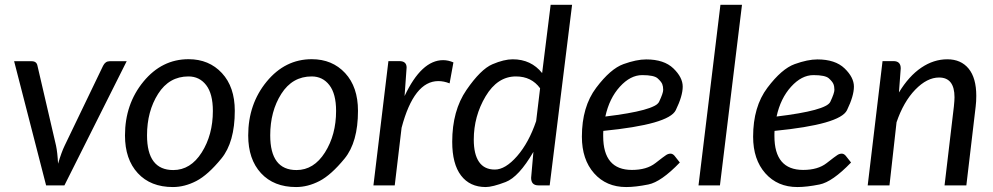

<svg xmlns="http://www.w3.org/2000/svg" viewBox="-20 -756 4049 783"><path d="M109.4 -506.3Q129.4 -506.3 132.8 -487.8L208.5 -162.1Q214.4 -134.8 216.8 -88.4Q231 -136.2 243.7 -162.1L400.4 -487.8Q409.7 -506.3 426.8 -506.3H496.6L242.7 0H168L37.6 -506.3Z M685.1 6.8Q594.2 6.8 542 -49.8Q489.7 -106.4 489.7 -203.6Q489.7 -331.5 564.9 -423.1Q640.1 -514.6 749 -514.6Q832.5 -514.6 885 -458Q937.5 -401.4 937.5 -304.2Q937.5 -176.3 882.8 -109.4Q828.1 -42.5 780.5 -17.8Q732.9 6.8 685.1 6.8ZM579.6 -204.1Q579.6 -62.5 686.5 -62.5Q757.3 -62.5 802.7 -134.3Q848.1 -206.1 848.1 -303.7Q848.1 -373.5 820.8 -408.9Q793.5 -444.3 748.5 -444.3Q669.9 -444.3 624.8 -373.3Q579.6 -302.2 579.6 -204.1Z M1187.5 6.8Q1096.7 6.8 1044.4 -49.8Q992.2 -106.4 992.2 -203.6Q992.2 -331.5 1067.4 -423.1Q1142.6 -514.6 1251.5 -514.6Q1335 -514.6 1387.5 -458Q1439.9 -401.4 1439.9 -304.2Q1439.9 -176.3 1385.3 -109.4Q1330.6 -42.5 1283 -17.8Q1235.4 6.8 1187.5 6.8ZM1082 -204.1Q1082 -62.5 1189 -62.5Q1259.8 -62.5 1305.2 -134.3Q1350.6 -206.1 1350.6 -303.7Q1350.6 -373.5 1323.2 -408.9Q1295.9 -444.3 1251 -444.3Q1172.4 -444.3 1127.2 -373.3Q1082 -302.2 1082 -204.1Z M1787.1 -510.7Q1808.1 -510.7 1829.1 -501.5L1813.5 -416Q1790 -425.3 1767.6 -425.3Q1668 -425.3 1617.7 -234.9L1589.8 0H1502.9L1564 -506.8H1608.4Q1638.2 -506.8 1638.2 -480.5L1629.9 -364.3Q1698.7 -510.7 1787.1 -510.7Z M2084 -444.3Q2008.8 -444.3 1960.4 -363.3Q1912.1 -282.2 1912.1 -186.5Q1912.1 -127 1933.6 -95.7Q1955.1 -64.5 1998 -64.5Q2041 -64.5 2088.9 -119.4Q2136.7 -174.3 2166.5 -262.2L2182.6 -396Q2147.5 -444.3 2084 -444.3ZM2070.8 -514.2Q2146 -514.2 2190.9 -458L2225.6 -736.3H2313L2221.7 0H2175.8Q2146 0 2146 -30.8L2155.3 -136.7Q2095.7 -34.2 2042 -13.7Q1988.3 6.8 1960.9 6.8Q1896 6.8 1860.1 -40.3Q1824.2 -87.4 1824.2 -177.7Q1824.2 -304.7 1882.3 -389.2Q1940.4 -473.6 1988 -493.9Q2035.6 -514.2 2070.8 -514.2Z M2448.7 -280.8Q2650.9 -305.2 2667.7 -340.6Q2684.6 -376 2684.6 -389.6Q2684.6 -403.3 2680.7 -413.1Q2676.8 -422.9 2662.1 -436.3Q2647.5 -449.7 2599.1 -449.7Q2550.8 -449.7 2507.8 -402.3Q2464.8 -355 2448.7 -280.8ZM2439.9 -200.7Q2439.9 -63 2557.1 -63Q2617.2 -63 2652.8 -90.8Q2688.5 -118.7 2697 -124Q2705.6 -129.4 2714.4 -129.4Q2723.1 -129.4 2730.5 -121.1L2752.4 -93.3Q2676.3 -14.2 2624 -3.7Q2571.8 6.8 2533.7 6.8Q2452.6 6.8 2402.8 -49.3Q2353 -105.5 2353 -198.7Q2353 -320.8 2411.4 -398.2Q2469.7 -475.6 2522.7 -494.6Q2575.7 -513.7 2615.2 -513.7Q2688 -513.7 2726.1 -477.1Q2764.2 -440.4 2764.2 -402.8Q2764.2 -364.7 2735.8 -306.6Q2707.5 -248.5 2440.4 -222.2Q2439.9 -216.8 2439.9 -211.4Q2439.9 -206.1 2439.9 -200.7Z M2828.6 0 2918 -736.3H3005.9L2916 0Z M3147 -280.8Q3349.1 -305.2 3366 -340.6Q3382.8 -376 3382.8 -389.6Q3382.8 -403.3 3378.9 -413.1Q3375 -422.9 3360.4 -436.3Q3345.7 -449.7 3297.4 -449.7Q3249 -449.7 3206.1 -402.3Q3163.1 -355 3147 -280.8ZM3138.2 -200.7Q3138.2 -63 3255.4 -63Q3315.4 -63 3351.1 -90.8Q3386.7 -118.7 3395.3 -124Q3403.8 -129.4 3412.6 -129.4Q3421.4 -129.4 3428.7 -121.1L3450.7 -93.3Q3374.5 -14.2 3322.3 -3.7Q3270 6.8 3231.9 6.8Q3150.9 6.8 3101.1 -49.3Q3051.3 -105.5 3051.3 -198.7Q3051.3 -320.8 3109.6 -398.2Q3168 -475.6 3220.9 -494.6Q3273.9 -513.7 3313.5 -513.7Q3386.2 -513.7 3424.3 -477.1Q3462.4 -440.4 3462.4 -402.8Q3462.4 -364.7 3434.1 -306.6Q3405.8 -248.5 3138.7 -222.2Q3138.2 -216.8 3138.2 -211.4Q3138.2 -206.1 3138.2 -200.7Z M3872.6 -359.4Q3872.6 -439.9 3809.6 -439.9Q3760.7 -439.9 3712.6 -390.4Q3664.6 -340.8 3636.2 -257.3L3607.4 0H3518.6L3579.1 -506.8H3623.5Q3653.3 -506.8 3653.3 -477.1L3646 -378.9Q3686.5 -445.8 3737.1 -480Q3787.6 -514.2 3843.3 -514.2Q3898.9 -514.2 3930.2 -476.1Q3961.4 -438 3961.4 -365.2Q3961.4 -341.8 3959 -322.3L3920.9 0H3832L3870.1 -322.3Q3872.6 -346.7 3872.6 -359.4Z"/></svg>

Font: Lato-Italic
Style: Italic
Weight: 400
Italic angle: -7°
Designer: Lukasz Dziedzic
Foundry: tyPoland Lukasz Dziedzic
Version: Version 1.104; Western+Polish opensource